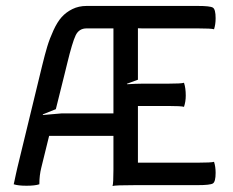

<svg xmlns="http://www.w3.org/2000/svg" viewBox="-20 -620 780 643"><path d="M642.1 0H435.1Q365.7 0 356.9 2.9Q359.9 -5.9 359.9 -51.8V-165H144.5L118.2 -58.1Q111.8 -32.7 111.8 -2.9Q97.2 2 68.8 2Q40.5 2 25.9 -2.9Q26.4 -3.9 28.3 -13.4Q30.3 -22.9 33.2 -36.4Q36.1 -49.8 38.1 -58.1L121.1 -399.9Q130.4 -438 138.4 -464.6Q146.5 -491.2 159.2 -518.8Q171.9 -546.4 186.5 -562.7Q201.2 -579.1 222.4 -589.6Q243.7 -600.1 270 -600.1H642.1Q683.6 -600.1 692.9 -594.5Q702.1 -588.9 702.1 -559.1Q702.1 -538.1 696.8 -522Q688 -524.9 642.1 -524.9H457Q455.1 -524.9 450 -525.1Q444.8 -525.4 441.9 -525.4V-353L404.8 -339.4L405.8 -337.9Q437 -339.8 457 -339.8H542Q587.4 -339.8 596.2 -342.8Q602.1 -325.2 602.1 -299.8Q602.1 -279.8 596.2 -262.2Q587.4 -265.1 542 -265.1H441.9V-75.2H642.1Q688 -75.2 696.8 -78.1Q702.1 -62 702.1 -41Q702.1 -11.2 692.9 -5.6Q683.6 0 642.1 0ZM359.9 -524.9H270Q244.6 -524.9 233.4 -501.7Q222.2 -478.5 204.6 -405.8Q199.7 -385.3 196.8 -374L167 -254.4L123 -236.8L124 -234.9L186 -240.2H359.9Z"/></svg>

Font: Nikodecs
Style: Medium
Weight: 500
Version: Version 0.29